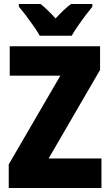

<svg xmlns="http://www.w3.org/2000/svg" viewBox="-20 -947 553 967"><path d="M491 0H24V-119L284 -566H29V-714H484V-595L225 -149H491ZM180 -767Q170 -786 150.5 -814Q131 -842 110.5 -869Q90 -896 75 -913V-927H184Q202 -913 220 -895.5Q238 -878 260 -854Q282 -878 301 -896Q320 -914 338 -927H445V-913Q430 -895 410 -868.5Q390 -842 371.5 -815Q353 -788 341 -767Z"/></svg>

Font: Noto Sans Thai Cond Blk
Style: Regular
Weight: 900
Width: 3
Designer: Monotype Design Team
Foundry: Monotype Imaging Inc.
Version: Version 2.002; ttfautohint (v1.8.4.7-5d5b)